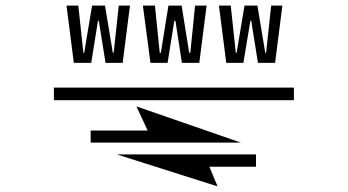

<svg xmlns="http://www.w3.org/2000/svg" viewBox="-20 -635 1240 684"><path d="M277 -447 259 -615H217L243 -411H305L329 -561H332L356 -411H417L443 -615H403L385 -447H382L354 -615H308L280 -447ZM549 -447 532 -615H489L516 -411H577L601 -561H605L628 -411H690L716 -615H675L658 -447H654L627 -615H580L553 -447ZM820 -447 802 -615H760L786 -411H847L872 -561H875L899 -411H960L986 -615H946L928 -447H925L897 -615H851L823 -447ZM1027 -323H172V-278H1027ZM466 -256 506 -170H303V-127H838ZM396 -85 755 29 726 -41H892V-85Z"/></svg>

Font: CryptoKit 1.4
Style: Regular
Weight: 400
Monospace: yes
Designer: Oceane Juvin
Foundry: http://www.head-geneve.ch
Version: Version 1.000